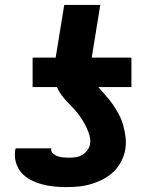

<svg xmlns="http://www.w3.org/2000/svg" viewBox="-20 -755 640 783"><path d="M252 8Q226 8 200.5 5.5Q175 3 151 -3.5Q127 -10 105 -21.5Q83 -33 67.5 -50.5Q52 -68 45 -92.5Q38 -117 42 -143L44 -150H190L189 -149Q187 -137 196 -129Q205 -121 216 -117.5Q227 -114 238.5 -113Q250 -112 262 -112Q276 -112 289.5 -114Q303 -116 315 -123Q327 -130 336 -142Q345 -154 347 -167Q350 -185 345 -202.5Q340 -220 332.5 -235.5Q325 -251 316 -265.5Q307 -280 296.5 -293.5Q286 -307 274 -319Q262 -331 250.5 -343.5Q239 -356 229 -370Q219 -384 212 -400H113V-520H207L242 -735H389L354 -520H516V-400H381Q396 -382 411.5 -365Q427 -348 440.5 -328.5Q454 -309 465 -288Q476 -267 482.5 -244Q489 -221 492 -196.5Q495 -172 491 -146Q487 -122 475 -98Q463 -74 444 -55.5Q425 -37 401 -24.5Q377 -12 352 -4.5Q327 3 302 5.5Q277 8 252 8Z"/></svg>

Font: Iosevka Heavy Extended Oblique
Style: Regular
Weight: 900
Width: 7
Italic angle: -9°
Monospace: yes
Designer: Belleve Invis
Foundry: Belleve Invis
Version: Version 32.5.0; ttfautohint (v1.8.4)